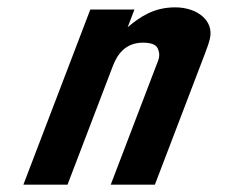

<svg xmlns="http://www.w3.org/2000/svg" viewBox="-20 -496 636 522"><path d="M327.1 -422 345.5 -470H225.5L43.6 6H163.6L286.6 -316C298.1 -346 319.4 -380 368.6 -380C390.3 -380 403.6 -375 408.5 -365C418 -345.6 410.3 -332.1 404.1 -316L281.1 6H401.1L537.9 -352C544.3 -368.7 548.5 -381.3 550.5 -390C562.6 -440.9 514.9 -476 456.5 -476C397.2 -476 360.6 -449.9 327.1 -422Z"/></svg>

Font: Din Kursivschrift
Style: Extended Italic
Weight: 400
Version: Version 1.089